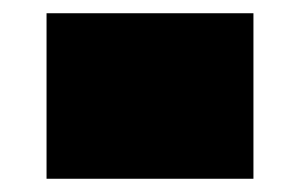

<svg xmlns="http://www.w3.org/2000/svg" viewBox="-20 -270 454 290"><path d="M50.3 -250H362.8V0H50.3Z"/></svg>

Font: Holtwood One SC
Style: Regular
Weight: 400
Version: Version 1.000